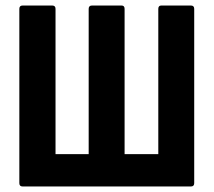

<svg xmlns="http://www.w3.org/2000/svg" viewBox="-20 -675 773 695"><path d="M62 0Q50 0 50 -12V-643Q50 -655 62 -655H169Q181 -655 181 -643V-117H301V-643Q301 -655 313 -655H420Q431 -655 431 -643V-117H553V-643Q553 -655 564 -655H671Q683 -655 683 -643V-12Q683 0 671 0Z"/></svg>

Font: Sofia Sans Condensed ExtraBold
Style: Regular
Weight: 800
Designer: Botio Nikoltchev, Ani Petrova
Foundry: lettersoup
Version: Version 4.101